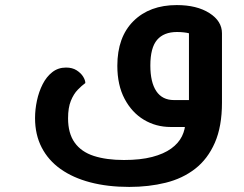

<svg xmlns="http://www.w3.org/2000/svg" viewBox="-20 -500 959 756"><path d="M489 236Q404 236 335.5 218Q267 200 218.5 165.5Q170 131 144 80.5Q118 30 118 -35Q118 -69 125.5 -104Q133 -139 148 -168.5Q163 -198 186 -216Q209 -234 240 -234Q265 -234 282 -223Q299 -212 307.5 -198Q316 -184 316 -173Q302 -163 286 -146.5Q270 -130 259 -103Q248 -76 248 -34Q248 25 274 61.5Q300 98 349.5 114Q399 130 468 130Q533 130 579 118Q625 106 654 85Q683 64 696.5 36.5Q710 9 710 -22L740 0H652Q594 0 546.5 -28.5Q499 -57 470.5 -111Q442 -165 442 -241Q442 -354 505.5 -417Q569 -480 676 -480Q755 -480 804.5 -448.5Q854 -417 854 -369V-96Q854 -2 826 62Q798 126 748.5 164.5Q699 203 632.5 219.5Q566 236 489 236ZM724 -92V-369Q717 -371 704 -372.5Q691 -374 677 -374Q625 -374 598.5 -343Q572 -312 572 -242Q572 -176 595.5 -141Q619 -106 665 -106H732Z"/></svg>

Font: El Messiri
Style: Regular
Weight: 400
Designer: Mohamed Gaber
Foundry: Kief Type Foundry
Version: Version 2.020